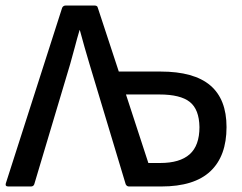

<svg xmlns="http://www.w3.org/2000/svg" viewBox="-20 -675 877 695"><path d="M10 0Q-2 0 1 -11L205 -647Q209 -655 218 -655H322Q326 -655 329.5 -653.5Q333 -652 334 -647L410 -416H561Q682 -416 741 -366Q800 -316 800 -215Q800 -110 741.5 -55Q683 0 564 0H447Q439 0 435 -8L304 -443Q295 -473 286 -504.5Q277 -536 269 -566H268Q259 -536 251 -505Q243 -474 234 -443L104 -8Q101 0 92 0ZM517 -85H560Q631 -85 666.5 -116.5Q702 -148 702 -215Q701 -279 667 -306Q633 -333 557 -333H436Z"/></svg>

Font: Sofia Sans Semi Condensed SemiBold
Style: Regular
Weight: 600
Designer: Botio Nikoltchev, Ani Petrova
Foundry: lettersoup
Version: Version 4.100